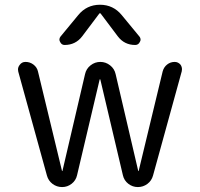

<svg xmlns="http://www.w3.org/2000/svg" viewBox="-20 -799 829 797"><path d="M396.5 -468.8Q396.5 -469.7 395 -469.7Q393.6 -469.7 393.6 -468.8L299.8 -71.3Q294.9 -49.8 277.3 -36.1Q259.8 -22.5 237.8 -22.5Q215.8 -22.5 198.2 -35.6Q180.7 -48.8 174.8 -70.3L55.7 -502Q54.7 -506.8 54.7 -510.7Q54.7 -520.5 61.5 -529.3Q70.3 -542 85.9 -542Q104.5 -542 119.1 -530.8Q133.8 -519.5 137.7 -502L237.3 -89.8Q237.3 -88.9 238.3 -88.9Q239.3 -88.9 239.3 -89.8L333 -491.2Q337.9 -513.7 356 -527.8Q374 -542 396.5 -542Q418.9 -542 437 -527.8Q455.1 -513.7 460 -491.2L553.7 -89.8Q553.7 -88.9 554.7 -88.9Q555.7 -88.9 555.7 -89.8L655.3 -502.9Q660.2 -520.5 673.8 -531.2Q687.5 -542 705.1 -542Q719.7 -542 729.5 -530.3Q735.4 -521.5 735.4 -511.7Q735.4 -507.8 734.4 -502.9L615.2 -70.3Q609.4 -48.8 591.8 -35.6Q574.2 -22.5 552.2 -22.5Q530.3 -22.5 512.7 -36.1Q495.1 -49.8 490.2 -71.3ZM558.6 -647.5Q563.5 -641.6 563.5 -633.8Q563.5 -629.9 560.5 -625Q554.7 -612.3 541 -612.3Q496.1 -612.3 468.8 -648.4L397.5 -743.2Q396.5 -744.1 395 -744.1Q393.6 -744.1 392.6 -743.2L321.3 -648.4Q293.9 -612.3 248 -612.3Q235.4 -612.3 229.5 -625Q226.6 -629.9 226.6 -634.8Q226.6 -641.6 231.4 -647.5L304.7 -736.3Q339.8 -779.3 395 -779.3Q450.2 -779.3 485.4 -736.3Z"/></svg>

Font: Gen Jyuu Gothic Normal
Style: Regular
Weight: 300
Designer: [Source Han Sans]
Ryoko NISHIZUKA  (kana & ideographs); Paul D. Hunt (Latin, Greek & Cyrillic); Wenlong ZHANG  (bopomofo
Version: Version 1.002.20150607